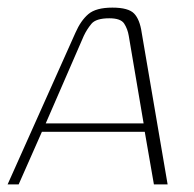

<svg xmlns="http://www.w3.org/2000/svg" viewBox="-31 -484 509 504"><path d="M-11 0 167 -398Q181 -430 201 -447Q221 -464 264 -464Q306 -464 321 -448.5Q336 -433 341 -398L409 0H373L349 -138H79L18 0ZM89 -160H346L307 -390Q304 -408 295 -422Q286 -436 256 -436Q221 -436 209 -421.5Q197 -407 189 -390Z"/></svg>

Font: Genos ExtraLight
Style: Italic
Weight: 250
Italic angle: -8°
Designer: Robert E. Leuschke
Foundry: Robert E. Leuschke
Version: Version 1.010